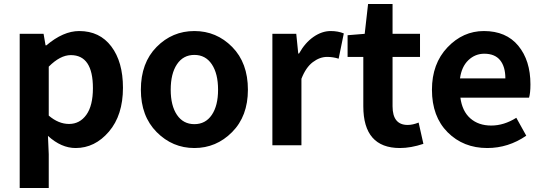

<svg xmlns="http://www.w3.org/2000/svg" viewBox="-20 -730 2728 965"><path d="M79 215V-560H199L209 -502H213Q298 -574 378 -574Q481 -574 539.5 -496.5Q598 -419 598 -289Q598 -151 527.5 -68.5Q457 14 360 14Q288 14 221 -47L225 45V215ZM327 -107Q381 -107 414 -153Q447 -199 447 -287Q447 -453 336 -453Q283 -453 225 -395V-149Q274 -107 327 -107Z M688 -279Q688 -414 767 -494Q846 -574 957 -574Q1068 -574 1147 -494Q1226 -414 1226 -279Q1226 -146 1146.5 -66Q1067 14 957 14Q847 14 767.5 -66Q688 -146 688 -279ZM1076 -279Q1076 -360 1044.5 -407Q1013 -454 957 -454Q901 -454 869.5 -407Q838 -360 838 -279Q838 -199 869.5 -152.5Q901 -106 957 -106Q1013 -106 1044.5 -152.5Q1076 -199 1076 -279Z M1349 0V-560H1469L1479 -461H1483Q1513 -515 1555.5 -544.5Q1598 -574 1642 -574Q1679 -574 1708 -562L1682 -435Q1654 -444 1624 -444Q1587 -444 1552 -417.5Q1517 -391 1495 -334V0Z M1990 14Q1806 14 1806 -196V-444H1727V-553L1813 -560L1830 -710H1953V-560H2091V-444H1953V-196Q1953 -102 2029 -102Q2054 -102 2084 -114L2108 -7Q2045 14 1990 14Z M2429 14Q2309 14 2230 -65Q2151 -144 2151 -279Q2151 -410 2229 -492Q2307 -574 2412 -574Q2524 -574 2585 -500Q2646 -426 2646 -306Q2646 -262 2639 -239H2294Q2303 -171 2344 -135Q2385 -99 2449 -99Q2513 -99 2575 -138L2625 -48Q2535 14 2429 14ZM2292 -336H2520Q2520 -395 2493.5 -427.5Q2467 -460 2414 -460Q2368 -460 2334 -427.5Q2300 -395 2292 -336Z"/></svg>

Font: Noto Sans Korean Bold
Style: Bold
Weight: 700
Designer: Ryoko NISHIZUKA  (kana & ideographs); Paul D. Hunt (Latin, Greek & Cyrillic); Wenlong ZHANG  (bopomofo); Sandoll Communi
Foundry: Adobe Systems Incorporated
Version: Version 1.000;PS 1;hotconv 1.0.78;makeotf.lib2.5.61930